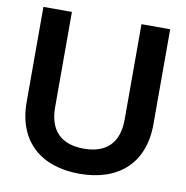

<svg xmlns="http://www.w3.org/2000/svg" viewBox="-81 -798 862 889"><g transform="rotate(10 349.5 -354.0)"><path d="M350 12C530 12 648 -87 648 -273V-720H513V-273C513 -159 453 -106 350 -106C246 -106 186 -159 186 -273V-720H52V-273C52 -87 170 12 350 12Z"/></g></svg>

Font: Aspekta 600
Style: Regular
Weight: 600
Designer: Ivo Dolenc
Version: Version 2.100